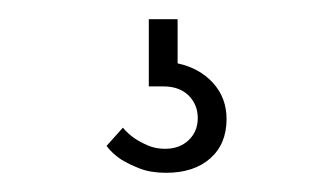

<svg xmlns="http://www.w3.org/2000/svg" viewBox="-20 -170 340 200"><path d="M108 -37Q113 -31 120 -26Q126 -22 134 -18.5Q142 -15 152 -15Q167 -15 176.5 -24Q186 -33 186 -47Q186 -61 176.5 -70.5Q167 -80 150 -80H135V-150H165V-104Q188 -99 202 -83.5Q216 -68 216 -46Q216 -20 199 -5Q182 10 153 10Q137 10 125.5 5.5Q114 1 106 -4Q97 -10 91 -18Z"/></svg>

Font: Exetegue Light
Style: Regular
Weight: 300
Designer: Fábio Duarte Martins
Foundry: Fábio Duarte Martins
Version: Version 0.001